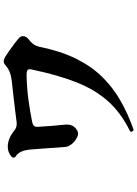

<svg xmlns="http://www.w3.org/2000/svg" viewBox="128 -866 744 1040"><g transform="rotate(-90 500.0 -346.0)"><path d="M316 6Q303 -1 308 -13Q407 -61 470.5 -131.5Q534 -202 574 -303.5Q614 -405 643 -544Q644 -548 644.5 -551Q645 -554 645 -556Q645 -568 636.5 -571Q628 -574 614 -574Q546 -573 480 -564Q414 -555 361 -544Q348 -542 340 -535.5Q332 -529 333 -514Q335 -479 338 -439Q341 -399 345 -365Q348 -332 330.5 -313.5Q313 -295 295 -295Q284 -295 267.5 -305Q251 -315 238.5 -331Q226 -347 224 -364Q220 -419 216.5 -470.5Q213 -522 210 -554Q204 -617 171 -634Q166 -639 166 -645Q166 -651 170 -654Q180 -664 194.5 -670Q209 -676 226 -676Q246 -676 268 -667.5Q290 -659 315 -639Q332 -625 359 -628Q385 -632 422 -636Q459 -640 498.5 -645Q538 -650 570 -653Q605 -656 628 -665Q651 -674 663 -686Q669 -691 675 -694.5Q681 -698 688 -698Q697 -698 710 -691Q722 -684 742 -670Q762 -656 782 -641Q802 -626 814 -615Q824 -606 824 -594Q824 -575 807 -563Q791 -551 781 -537.5Q771 -524 766 -502Q743 -389 702 -306Q661 -223 603.5 -164.5Q546 -106 474 -65Q402 -24 316 6Z"/></g></svg>

Font: Zen Antique
Style: Regular
Weight: 400
Designer: Yoshimichi Ohira
Foundry: Positype
Version: Version 1.001